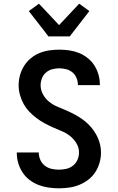

<svg xmlns="http://www.w3.org/2000/svg" viewBox="-20 -1012 640 1040"><path d="M299 8Q271 8 243 4Q215 0 189 -10Q163 -20 140.5 -37Q118 -54 102.5 -77.5Q87 -101 79 -128Q71 -155 71 -183V-186H190V-185Q190 -165 198.5 -146Q207 -127 223 -114.5Q239 -102 259 -97.5Q279 -93 299 -93Q319 -93 339 -97.5Q359 -102 375 -114.5Q391 -127 399.5 -146Q408 -165 408 -186Q408 -212 394.5 -235Q381 -258 360.5 -274.5Q340 -291 316 -301Q292 -311 268 -321.5Q244 -332 221 -344.5Q198 -357 177 -373Q156 -389 138 -408Q120 -427 107.5 -450Q95 -473 88 -498.5Q81 -524 81 -550Q81 -578 88.5 -605Q96 -632 110.5 -655Q125 -678 146.5 -696Q168 -714 193.5 -724.5Q219 -735 246.5 -739Q274 -743 301 -743Q329 -743 356 -739Q383 -735 408 -725Q433 -715 455 -697.5Q477 -680 491.5 -657Q506 -634 513.5 -607.5Q521 -581 521 -554V-551H402V-552Q402 -571 394.5 -589.5Q387 -608 372.5 -620Q358 -632 339 -637Q320 -642 301 -642Q282 -642 263 -637Q244 -632 229 -619Q214 -606 207 -587.5Q200 -569 200 -550Q200 -524 213 -500.5Q226 -477 246.5 -460.5Q267 -444 291.5 -434Q316 -424 340 -413.5Q364 -403 387 -390.5Q410 -378 431 -362.5Q452 -347 469.5 -327.5Q487 -308 500 -285Q513 -262 520 -236.5Q527 -211 527 -185Q527 -157 519 -129.5Q511 -102 495.5 -78.5Q480 -55 457.5 -38Q435 -21 409 -10.5Q383 0 355 4Q327 8 299 8ZM242 -815 227 -835 136 -952 191 -992 300 -876 409 -992 464 -952 358 -815Z"/></svg>

Font: Iosevka Aile
Style: Bold
Weight: 700
Designer: Belleve Invis
Foundry: Belleve Invis
Version: Version 28.0.1; ttfautohint (v1.8.4)